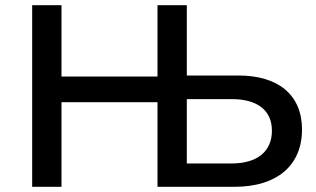

<svg xmlns="http://www.w3.org/2000/svg" viewBox="-20 -720 1218 740"><path d="M873 -338C972 -338 1028 -295 1028 -216C1028 -136 971 -90 873 -90H700V-338ZM884 0C1046 0 1144 -81 1144 -221C1144 -353 1054 -429 899 -429H700V-700H587V-425H217V-700H104V0H217V-326H587V0Z"/></svg>

Font: Montserrat-Alt1 SemBd
Style: Regular
Weight: 600
Designer: Differentunic
Foundry: Differentunic
Version: Version 7.222